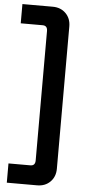

<svg xmlns="http://www.w3.org/2000/svg" viewBox="-65 -791 487 1073"><g transform="rotate(5 179.0 -255.0)"><path d="M16 246V138H139Q166 138 166 108V-618Q166 -648 139 -648H16V-756H186Q231 -756 259.5 -727.5Q288 -699 288 -654V144Q288 189 259.5 217.5Q231 246 186 246Z"/></g></svg>

Font: Space Grotesk Light
Style: Bold
Weight: 700
Version: Version 2.000